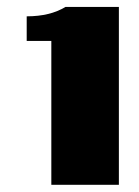

<svg xmlns="http://www.w3.org/2000/svg" viewBox="-20 -591 397 548"><path d="M56.2 -544.4Q123 -544.4 167 -571.3H319.3V-63.5H126.5V-474.1H56.2Z"/></svg>

Font: Coda
Style: Heavy
Weight: 800
Version: Version 2.000; ttfautohint (v0.8) -r 50 -G 200 -x